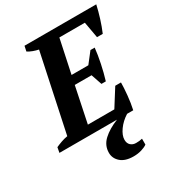

<svg xmlns="http://www.w3.org/2000/svg" viewBox="-245 -832 1116 1219"><g transform="rotate(-30 313.0 -222.5)"><path d="M650 -700Q640 -655 625 -607Q610 -559 592 -517H550L529 -635H342L290 -390H413L473 -467H504Q499 -418 486.5 -358Q474 -298 458 -246H426L399 -325H276L222 -65H416L496 -192H538Q538 -174 536.5 -150Q535 -126 532.5 -100Q530 -74 526 -48Q522 -22 517 0H472Q429 27 402 65Q375 103 375 135Q375 161 390.5 175Q406 189 429 189Q441 189 452 188Q463 187 475 184V227Q461 238 433.5 246.5Q406 255 374 255Q313 255 280.5 226.5Q248 198 248 157Q248 103 289 65Q330 27 398 0H-24L-17 -38Q3 -47 25.5 -55Q48 -63 72 -67L192 -633Q172 -637 152 -644.5Q132 -652 116 -662L124 -700Z"/></g></svg>

Font: PT Serif
Style: Bold Italic
Weight: 700
Italic angle: -12°
Designer: A.Korolkova, O.Umpeleva, V.Yefimov
Foundry: ParaType Ltd
Version: Version 1.000W OFL